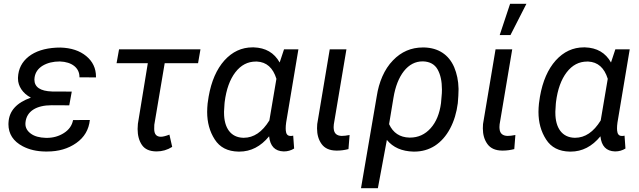

<svg xmlns="http://www.w3.org/2000/svg" viewBox="-20 -788 3364 1011"><path d="M344.7 -233.4 357.9 -305.7 254.4 -306.2C192.4 -308.1 161.1 -329.1 161.1 -369.1C161.1 -372.6 161.6 -376.5 162.1 -380.4C166 -406.7 180.2 -427.2 205.1 -442.4C230 -457 259.8 -464.4 294.9 -464.4C359.4 -462.4 398.4 -429.7 398.4 -383.3C398.4 -382.3 398.4 -381.8 398.4 -380.9L485.4 -380.4C485.4 -381.8 485.4 -382.8 485.4 -384.3C485.4 -428.2 468.3 -464.4 434.1 -492.7C399.9 -521 354.5 -536.1 297.9 -537.6L275.9 -537.1C214.8 -533.7 166.5 -518.1 130.9 -490.2C95.2 -461.9 76.7 -425.3 74.7 -379.9C74.7 -377.9 74.7 -376 74.7 -373.5C74.7 -335 99.6 -295.9 142.6 -273.9C67.4 -247.1 28.3 -204.1 24.9 -144C24.9 -140.6 24.4 -137.7 24.4 -134.3C24.4 -83 49.8 -43.9 100.1 -17.6C133.8 0 173.3 9.3 218.8 9.8C222.2 9.8 225.1 9.8 228.5 9.8C288.1 9.8 338.9 -4.9 381.3 -34.7C423.8 -64.5 447.8 -105 453.1 -156.2L364.7 -155.8C359.4 -127.4 343.3 -104.5 316.4 -87.4C289.6 -70.3 259.3 -62 226.1 -62C224.6 -62 223.6 -62 222.2 -62C187.5 -63 161.1 -70.3 142.1 -84.5C123 -98.6 113.8 -115.7 113.8 -135.7C113.8 -138.7 113.8 -141.6 114.3 -144.5C120.6 -202.6 171.9 -233.9 252.4 -233.9Z M1035.6 -528.3H606.9L593.8 -455.1H758.3L706.1 -136.2C705.1 -126.5 704.6 -117.7 704.6 -108.9C704.6 -74.7 712.4 -46.4 727.5 -24.4C742.7 -2.4 767.6 8.8 802.7 9.3C803.2 9.3 803.7 9.3 804.7 9.3C834 9.3 861.3 1.5 886.7 -14.6L872.1 -79.1C853 -71.8 837.9 -67.9 827.1 -67.9C803.7 -67.9 792 -81.5 792 -108.9L792.5 -130.9L847.2 -455.1H1022.9Z M1475.6 -528.3 1452.6 -459C1423.8 -510.3 1378.4 -536.6 1315.9 -538.6C1314 -538.6 1312 -538.6 1310.1 -538.6C1252.4 -538.6 1203.1 -515.6 1161.6 -469.7C1120.6 -423.8 1092.8 -360.4 1078.6 -279.3L1073.2 -242.7C1071.8 -227.5 1070.8 -212.9 1070.8 -198.7C1070.8 -143.6 1084 -95.2 1110.8 -53.7C1137.2 -12.2 1178.7 9.3 1235.8 10.3C1237.3 10.3 1238.8 10.3 1240.2 10.3C1300.8 10.3 1353 -16.6 1397 -70.3C1402.3 -18.6 1427.7 7.8 1473.1 9.3C1473.6 9.3 1474.1 9.3 1475.1 9.3C1494.1 9.3 1512.2 4.4 1528.8 -5.9L1523.9 -73.7L1516.1 -72.3H1507.8C1494.1 -72.8 1486.3 -82.5 1484.9 -100.6C1484.4 -103.5 1484.4 -107.4 1484.4 -111.8C1484.4 -120.1 1484.9 -130.4 1486.8 -143.1L1551.3 -528.3ZM1163.1 -251C1171.4 -317.4 1190.4 -369.6 1219.2 -407.2C1248.5 -445.3 1284.2 -463.9 1327.6 -463.9C1329.1 -463.9 1331.1 -463.9 1333 -463.9C1383.3 -461.4 1417.5 -431.2 1435.5 -373L1398.4 -153.8C1360.8 -92.8 1315.9 -62.5 1263.7 -62.5C1262.7 -62.5 1262.2 -62.5 1261.2 -62.5C1194.8 -64 1159.7 -114.7 1159.7 -194.3C1159.7 -196.8 1159.7 -198.7 1159.7 -201.2L1162.1 -240.7Z M1716.3 -528.3 1650.4 -134.8C1649.9 -127 1649.4 -119.6 1649.4 -112.3C1649.4 -79.6 1657.2 -52.2 1673.3 -29.8C1689.5 -7.3 1714.8 4.4 1750 4.9C1752 4.9 1753.9 4.9 1755.9 4.9C1774.4 4.9 1793.9 2.4 1814.9 -2.9L1820.8 -77.1C1803.7 -73.7 1790 -72.3 1778.8 -72.3C1752.9 -73.2 1739.3 -85.9 1737.3 -109.9C1736.8 -112.8 1736.8 -115.7 1736.8 -118.7C1736.8 -123.5 1737.3 -128.4 1737.8 -133.3L1804.2 -528.3Z M1880.9 203.1H1969.7L2017.1 -51.3C2049.3 -11.7 2096.2 8.8 2157.2 10.3C2158.7 10.3 2159.7 10.3 2161.1 10.3C2201.7 10.3 2237.8 0 2270 -20.5C2302.2 -41.5 2329.1 -71.8 2350.1 -111.3C2371.1 -150.9 2384.3 -195.3 2390.6 -244.6C2393.1 -273.4 2394.5 -296.9 2394.5 -315.9C2394.5 -317.9 2394.5 -319.8 2394.5 -321.8C2393.6 -363.3 2385.7 -400.4 2371.6 -434.1C2342.8 -500.5 2288.1 -536.1 2213.4 -538.1C2211.4 -538.1 2209 -538.1 2207 -538.1C2145.5 -538.1 2092.8 -515.6 2049.3 -470.2C2002.9 -422.9 1975.1 -354.5 1963.9 -281.7ZM2051.8 -272.9C2061.5 -332.5 2080.1 -379.4 2106.9 -413.6C2134.3 -447.8 2167 -464.8 2205.6 -464.8C2206.5 -464.8 2207 -464.8 2208 -464.8C2243.7 -463.4 2269 -449.2 2284.2 -422.4C2299.3 -395.5 2307.1 -360.4 2307.1 -316.4C2307.1 -310.1 2307.1 -303.7 2306.6 -297.4L2302.2 -245.1C2294.9 -189.9 2276.9 -145.5 2247.6 -112.8C2218.3 -80.1 2182.1 -63.5 2139.2 -63.5C2137.7 -63.5 2136.7 -63.5 2135.3 -63.5C2085.4 -64.9 2049.8 -88.4 2028.8 -134.3Z M2611.3 -603.5H2668L2752 -768.1H2666ZM2589.4 -528.3 2523.4 -134.8C2522.9 -127 2522.5 -119.6 2522.5 -112.3C2522.5 -79.6 2530.3 -52.2 2546.4 -29.8C2562.5 -7.3 2587.9 4.4 2623 4.9C2625 4.9 2627 4.9 2628.9 4.9C2647.5 4.9 2667 2.4 2688 -2.9L2693.8 -77.1C2676.8 -73.7 2663.1 -72.3 2651.9 -72.3C2626 -73.2 2612.3 -85.9 2610.4 -109.9C2609.9 -112.8 2609.9 -115.7 2609.9 -118.7C2609.9 -123.5 2610.4 -128.4 2610.8 -133.3L2677.2 -528.3Z M3220.2 -528.3 3197.3 -459C3168.5 -510.3 3123 -536.6 3060.5 -538.6C3058.6 -538.6 3056.6 -538.6 3054.7 -538.6C2997.1 -538.6 2947.8 -515.6 2906.2 -469.7C2865.2 -423.8 2837.4 -360.4 2823.2 -279.3L2817.9 -242.7C2816.4 -227.5 2815.4 -212.9 2815.4 -198.7C2815.4 -143.6 2828.6 -95.2 2855.5 -53.7C2881.8 -12.2 2923.3 9.3 2980.5 10.3C2981.9 10.3 2983.4 10.3 2984.9 10.3C3045.4 10.3 3097.7 -16.6 3141.6 -70.3C3147 -18.6 3172.4 7.8 3217.8 9.3C3218.3 9.3 3218.8 9.3 3219.7 9.3C3238.8 9.3 3256.8 4.4 3273.4 -5.9L3268.6 -73.7L3260.7 -72.3H3252.4C3238.8 -72.8 3231 -82.5 3229.5 -100.6C3229 -103.5 3229 -107.4 3229 -111.8C3229 -120.1 3229.5 -130.4 3231.4 -143.1L3295.9 -528.3ZM2907.7 -251C2916 -317.4 2935.1 -369.6 2963.9 -407.2C2993.2 -445.3 3028.8 -463.9 3072.3 -463.9C3073.7 -463.9 3075.7 -463.9 3077.6 -463.9C3127.9 -461.4 3162.1 -431.2 3180.2 -373L3143.1 -153.8C3105.5 -92.8 3060.5 -62.5 3008.3 -62.5C3007.3 -62.5 3006.8 -62.5 3005.9 -62.5C2939.5 -64 2904.3 -114.7 2904.3 -194.3C2904.3 -196.8 2904.3 -198.7 2904.3 -201.2L2906.7 -240.7Z"/></svg>

Font: Roboto
Style: Italic
Weight: 400
Italic angle: -12°
Designer: Google
Version: Version 2.137; 2017